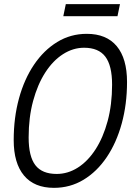

<svg xmlns="http://www.w3.org/2000/svg" viewBox="-20 -889 640 925"><path d="M240 16Q145 16 95.5 -43.5Q46 -103 46 -214Q46 -322 71.5 -415Q97 -508 144 -577.5Q191 -647 255.5 -686.5Q320 -726 398 -726Q493 -726 542.5 -666.5Q592 -607 592 -494Q592 -387 566.5 -294Q541 -201 494 -131.5Q447 -62 382.5 -23Q318 16 240 16ZM253 -51Q307 -51 355 -81.5Q403 -112 440 -169Q477 -226 498.5 -305.5Q520 -385 520 -481Q520 -573 487.5 -616Q455 -659 385 -659Q332 -659 283.5 -628Q235 -597 198 -539.5Q161 -482 139.5 -402.5Q118 -323 118 -227Q118 -135 150.5 -93Q183 -51 253 -51ZM285 -811 297 -869H558L546 -811Z"/></svg>

Font: Geist Mono Light
Style: Italic
Weight: 300
Italic angle: -12°
Monospace: yes
Designer: Basement.studio, Andrés Briganti, Mateo Zaragoza
Foundry: Basement.studio, Vercel, Andrés Briganti, Guido Ferreyra, Mateo Zaragoza
Version: Version 1.500; ttfautohint (v1.8.4.7-5d5b)